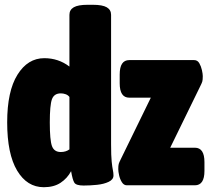

<svg xmlns="http://www.w3.org/2000/svg" viewBox="-20 -774 874 802"><path d="M163 8Q93 8 51.5 -61.5Q10 -131 10 -263Q10 -393 53 -462Q96 -531 165 -531Q224 -531 270 -496V-712Q270 -733 288 -743.5Q306 -754 346 -754H368Q408 -754 426 -743.5Q444 -733 444 -712V-172Q444 -123 446.5 -99Q449 -75 451.5 -63.5Q454 -52 454 -41Q454 -24 434 -14.5Q414 -5 385.5 -2Q357 1 329 1Q298 1 290.5 -11Q283 -23 277 -59Q261 -29 233 -10.5Q205 8 163 8ZM234 -139Q255 -139 270 -150V-369Q264 -377 254 -380.5Q244 -384 234 -384Q206 -384 197 -359.5Q188 -335 188 -262Q188 -189 197 -164Q206 -139 234 -139ZM510 0Q497 0 489 -13Q481 -26 477.5 -42Q474 -58 474 -67Q474 -83 476 -89.5Q478 -96 484 -108L610 -366H520Q480 -366 480 -426V-463Q480 -523 520 -523H791Q805 -523 812.5 -510Q820 -497 823.5 -481Q827 -465 827 -456Q827 -440 825 -433.5Q823 -427 817 -415L691 -157H794Q834 -157 834 -97V-60Q834 0 794 0Z"/></svg>

Font: Asap Condensed Black
Style: Regular
Weight: 900
Width: 3
Designer: Pablo Cosgaya
Foundry: Omnibus-Type
Version: Version 3.001; ttfautohint (v1.8.4.7-5d5b)